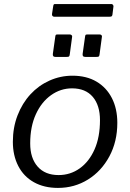

<svg xmlns="http://www.w3.org/2000/svg" viewBox="-20 -911 639 941"><path d="M264 10Q196 10 146 -18Q96 -46 69.5 -97.5Q43 -149 43 -216Q43 -286 66 -345.5Q89 -405 129 -448.5Q169 -492 222.5 -516Q276 -540 335 -540Q404 -540 453 -511Q502 -482 528.5 -430Q555 -378 555 -309Q555 -217 516 -144.5Q477 -72 411 -31Q345 10 264 10ZM267 -53Q325 -53 371 -86Q417 -119 443.5 -179Q470 -239 470 -322Q470 -395 434.5 -436.5Q399 -478 333 -478Q277 -478 230 -444.5Q183 -411 155.5 -350.5Q128 -290 128 -208Q128 -136 164.5 -94.5Q201 -53 267 -53ZM333 -727 322 -645Q321 -636 318 -634Q315 -632 305 -632H252Q244 -632 241 -636Q238 -640 239 -647L251 -732Q252 -739 254 -740.5Q256 -742 261 -742H323Q328 -742 331.5 -738Q335 -734 333 -727ZM479 -727 468 -645Q467 -636 464 -634Q461 -632 451 -632H399Q390 -632 387 -636Q384 -640 385 -647L397 -732Q398 -739 400 -740.5Q402 -742 408 -742H469Q475 -742 478 -738Q481 -734 479 -727ZM536 -879 531 -839Q530 -833 527 -831Q524 -829 516 -829H246Q240 -829 237 -833Q234 -837 235 -843L241 -882Q242 -887 243.5 -889Q245 -891 248 -891H528Q531 -891 534 -886.5Q537 -882 536 -879Z"/></svg>

Font: Libre Franklin
Style: Italic
Weight: 400
Italic angle: -8°
Designer: Pablo Impallari, Rodrigo Fuenzalida, Nhung Nguyen
Foundry: Impallari Type
Version: Version 3.000